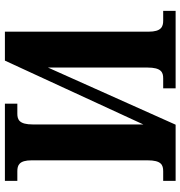

<svg xmlns="http://www.w3.org/2000/svg" viewBox="4 -758 754 803"><g transform="rotate(90 381.5 -357.0)"><path d="M113 -601V0H234L501 -579V-117C501 -60 481 -52 456 -52H414V0H737V-52H697C672 -52 651 -59 651 -112V-596C651 -654 670 -662 697 -662H737V-714H502L263 -180V-596C263 -654 283 -662 308 -662H350V-714H26V-662H67C92 -662 113 -654 113 -601Z"/></g></svg>

Font: Noto Serif SemiCondensed
Style: Bold
Weight: 700
Width: 4
Designer: Monotype Design Team
Foundry: Monotype Imaging Inc.
Version: Version 2.015